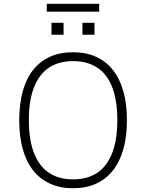

<svg xmlns="http://www.w3.org/2000/svg" viewBox="-20 -990 775 1018"><path d="M367 8Q299 8 246 -16Q193 -40 156.5 -85.5Q120 -131 101 -198Q82 -265 82 -352Q82 -438 100.5 -505.5Q119 -573 155.5 -619Q192 -665 245 -689Q298 -713 367 -713Q436 -713 489 -689Q542 -665 578.5 -619Q615 -573 634 -506Q653 -439 653 -353Q653 -266 634 -199Q615 -132 578.5 -86Q542 -40 489 -16Q436 8 367 8ZM367 -39Q443 -39 495 -73.5Q547 -108 574.5 -178Q602 -248 602 -353Q602 -458 575 -527.5Q548 -597 495.5 -631.5Q443 -666 367 -666Q292 -666 240 -631.5Q188 -597 160.5 -527.5Q133 -458 133 -353Q133 -248 160.5 -178Q188 -108 240 -73.5Q292 -39 367 -39ZM228 -928V-970H506V-928ZM253 -806V-869H317V-806ZM417 -806V-869H481V-806Z"/></svg>

Font: Nunito Sans 7pt SemiCondensed ExtraLight
Style: Regular
Weight: 250
Width: 4
Designer: Vernon Adams
Foundry: Vernon Adams
Version: Version 3.101;gftools[0.9.27]